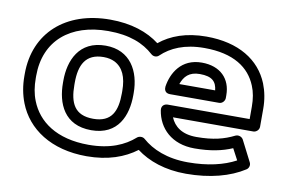

<svg xmlns="http://www.w3.org/2000/svg" viewBox="-67 -678 1243 828"><g transform="rotate(10 555.0 -264.0)"><path d="M354 -513C448 -513 510 -487 554 -447C564 -438 579 -438 588 -447C629 -486 688 -513 775 -513C904 -513 974 -463 1004 -389C1015 -363 1020 -333 1020 -299V-245H661C651 -245 633 -239 636 -216C648 -139 707 -79 807 -79C876 -79 928 -90 972 -109L998 -60C946 -32 876 -15 790 -15C698 -15 632 -44 589 -82C579 -91 563 -89 555 -82C511 -43 448 -15 355 -15C213 -15 131 -77 98 -161C86 -191 81 -223 81 -259V-269C81 -423 188 -513 354 -513ZM31 -269V-259C31 -218 38 -179 52 -143C93 -38 198 35 355 35C448 35 519 9 572 -31C625 9 698 35 790 35C895 35 982 11 1044 -29C1054 -35 1059 -49 1053 -61L1006 -153C1000 -164 985 -170 972 -164C928 -142 881 -129 807 -129C743 -129 709 -157 693 -195H1045C1056 -195 1070 -205 1070 -220V-299C1070 -338 1063 -374 1050 -407C1011 -503 917 -563 775 -563C687 -563 620 -538 571 -498C519 -538 447 -563 354 -563C160 -563 31 -449 31 -269ZM354 -449C237 -449 200 -356 200 -269V-259C200 -170 236 -79 355 -79C473 -79 508 -171 508 -259V-269C508 -363 463 -449 354 -449ZM354 -399C374 -399 389 -395 402 -389C440 -370 458 -330 458 -269V-259C458 -181 436 -129 355 -129C273 -129 250 -180 250 -259V-269C250 -346 275 -399 354 -399ZM903 -329C903 -400 857 -449 775 -449C685 -449 647 -380 638 -320C637 -310 639 -291 663 -291H878C893 -291 903 -305 903 -316ZM852 -341H695C707 -375 728 -399 775 -399C830 -399 848 -378 852 -341Z"/></g></svg>

Font: Asimov
Style: XWidOu
Weight: 500
Designer: Google
Version: Version 2.000980; 2014